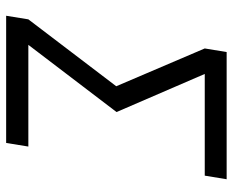

<svg xmlns="http://www.w3.org/2000/svg" viewBox="-88 -688 775 640"><g transform="rotate(90 300.0 -367.5)"><path d="M32 0 44 -74 267 -367 141 -662 153 -735H577L565 -662H226L353 -368L129 -74H468L456 0Z"/></g></svg>

Font: Iosevka Aile Oblique
Style: Regular
Weight: 400
Italic angle: -9°
Designer: Belleve Invis
Foundry: Belleve Invis
Version: Version 31.1.0; ttfautohint (v1.8.4)